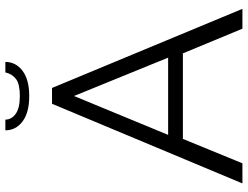

<svg xmlns="http://www.w3.org/2000/svg" viewBox="-124 -800 924 716"><g transform="rotate(-90 338.0 -442.0)"><path d="M338 -795Q276 -795 243 -820Q210 -845 210 -884H250Q250 -861 271.5 -845.5Q293 -830 338 -830Q382 -830 401 -844Q420 -858 426 -884H465Q465 -845 432 -820Q399 -795 338 -795ZM309 -710H368L663 0H589L497 -222H178L87 0H12ZM481 -277 338 -628 193 -277Z"/></g></svg>

Font: Raleway-v4020
Style: Regular
Weight: 400
Designer: Matt McInerney, Pablo Impallari, Rodrigo Fuenzalida
Foundry: Matt McInerney, Pablo Impallari, Rodrigo Fuenzalida
Version: Version 4.020;PS 004.020;hotconv 1.0.88;makeotf.lib2.5.64775